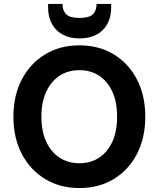

<svg xmlns="http://www.w3.org/2000/svg" viewBox="-20 -942 805 974"><path d="M383 12Q284 12 208.5 -34Q133 -80 90.5 -161.5Q48 -243 48 -350Q48 -457 90.5 -538.5Q133 -620 208.5 -666Q284 -712 383 -712Q482 -712 557.5 -666Q633 -620 675 -538.5Q717 -457 717 -350Q717 -243 675 -161.5Q633 -80 557.5 -34Q482 12 383 12ZM383 -114Q441 -114 484 -143Q527 -172 550.5 -224.5Q574 -277 574 -350Q574 -423 550.5 -475.5Q527 -528 484 -557Q441 -586 383 -586Q324 -586 281 -557Q238 -528 214 -475.5Q190 -423 190 -350Q190 -277 214 -224.5Q238 -172 281 -143Q324 -114 383 -114ZM383 -747Q335 -747 299 -766Q263 -785 243.5 -820.5Q224 -856 224 -904V-922H297Q297 -888 316 -869.5Q335 -851 383 -851Q432 -851 451 -869.5Q470 -888 470 -922H544V-904Q544 -855 524 -819.5Q504 -784 468 -765.5Q432 -747 383 -747Z"/></svg>

Font: DM Sans 10pt ExtraBold
Style: Regular
Weight: 800
Version: Version 4.004;gftools[0.9.30]